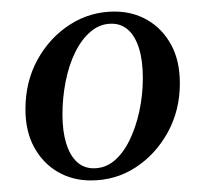

<svg xmlns="http://www.w3.org/2000/svg" viewBox="-20 -626 355 332"><path d="M178 -606Q210 -606 235.5 -591Q261 -576 276 -548.5Q291 -521 291 -482Q291 -435 270 -397Q249 -359 214.5 -336.5Q180 -314 137 -314Q105 -314 79.5 -329Q54 -344 39 -371.5Q24 -399 24 -437Q24 -485 45 -523Q66 -561 101 -583.5Q136 -606 178 -606ZM142 -335Q162 -335 177.5 -348Q193 -361 204 -383.5Q215 -406 221 -434Q227 -462 227 -491Q227 -521 220.5 -542Q214 -563 202 -574Q190 -585 173 -585Q153 -585 137 -571.5Q121 -558 110 -535.5Q99 -513 93.5 -485Q88 -457 88 -428Q88 -399 94.5 -378Q101 -357 113 -346Q125 -335 142 -335Z"/></svg>

Font: Brygada 1918
Style: Italic
Weight: 400
Italic angle: -8°
Designer: Mateusz Machalski | Borys Kosmynka | Przemek Hoffer
Foundry: NIEPODLEGLA 2018
Version: Version 3.006